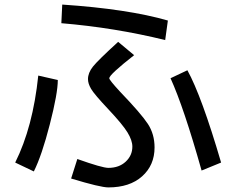

<svg xmlns="http://www.w3.org/2000/svg" viewBox="-20 -774 1040 845"><path d="M718.8 -683.6 707 -597.7Q484.4 -652.3 250 -671.9L253.9 -753.9Q543 -734.4 718.8 -683.6ZM293 11.7 320.3 -74.2Q429.7 -35.2 457 -35.2Q503.9 -35.2 533.2 -62.5Q562.5 -89.8 562.5 -128.9Q562.5 -156.2 541 -191.4Q519.5 -226.6 457 -293Q394.5 -359.4 380.9 -382.8Q367.2 -406.2 367.2 -425.8Q367.2 -453.1 388.7 -480.5Q410.2 -507.8 500 -589.8L570.3 -531.2Q460.9 -445.3 460.9 -429.7Q460.9 -421.9 507.8 -371.1Q601.6 -273.4 630.9 -228.5Q660.2 -183.6 660.2 -125Q660.2 -46.9 605.5 2Q550.8 50.8 457 50.8Q421.9 50.8 293 11.7ZM953.1 -58.6 867.2 -23.4Q789.1 -300.8 730.5 -429.7L804.7 -464.8Q867.2 -351.6 953.1 -58.6ZM234.4 -421.9Q234.4 -363.3 199.2 -226.6Q164.1 -89.8 128.9 -19.5L46.9 -58.6Q125 -214.8 148.4 -441.4Z"/></svg>

Font: WenQuanYi Micro Hei Mono
Style: Regular
Weight: 400
Foundry: Ascender Corporation
Version: Version 0.2.0-beta